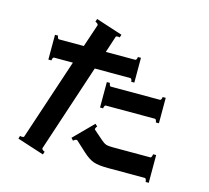

<svg xmlns="http://www.w3.org/2000/svg" viewBox="-118 -961 1237 1137"><g transform="rotate(15 500.0 -393.0)"><path d="M226 1V2Q226 7 232 11.5Q238 16 244 18L238 36L74 -17L79 -35Q85 -33 92 -33Q103 -33 104 -38L269 -535H154Q149 -535 146 -528.5Q143 -522 143 -515H124V-667H143Q143 -660 146 -653.5Q149 -647 154 -647H306L353 -787V-788Q353 -793 347 -797.5Q341 -802 335 -804L341 -822L504 -769L498 -751Q492 -753 485 -753Q475 -753 474 -748L441 -647H621Q626 -647 629 -653.5Q632 -660 632 -667H651V-515H632Q632 -522 629 -528.5Q626 -535 621 -535H403ZM512 -476Q512 -470 515 -463Q518 -456 523 -456H824Q829 -456 832 -463Q835 -470 835 -476H854V-320H835Q835 -326 832 -333Q829 -340 824 -340H523Q518 -340 515 -333Q512 -326 512 -320H493V-476ZM887 -134V36H868Q868 29 865 21.5Q862 14 857 14H632Q573 14 542.5 3.5Q512 -7 475 -41L413 -98Q412 -99 409 -99Q404 -99 398.5 -96Q393 -93 389 -89L376 -103L492 -220L506 -207Q501 -202 498 -195Q495 -188 499 -185L554 -137Q572 -121 585.5 -116.5Q599 -112 628 -112H857Q862 -112 865 -119.5Q868 -127 868 -134Z"/></g></svg>

Font: Aoboshi One
Style: Regular
Weight: 400
Designer: IKIMOJI
Foundry: Natsumi Matsuba
Version: Version 1.000; ttfautohint (v1.8.3)